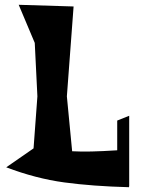

<svg xmlns="http://www.w3.org/2000/svg" viewBox="-20 -770 594 801"><path d="M6 -72 120 -151 136 -368 125 -591 58 -750 287 -743 259 -368 281 -139Q316 -137 361.5 -138Q407 -139 469 -143V-267L519 -287V8H518V11Q366 7 248 -9Q130 -25 6 -72Z"/></svg>

Font: Trickster
Style: Regular
Weight: 400
Designer: Jean-Baptiste Morizot
Foundry: Jean-Baptiste Morizot
Version: Version 2.000;PS 2.0;hotconv 1.0.88;makeotf.lib2.5.647800